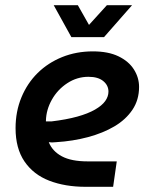

<svg xmlns="http://www.w3.org/2000/svg" viewBox="-20 -720 576 740"><path d="M310 0Q231 0 170 -23.5Q109 -47 74.5 -97.5Q40 -148 40 -226Q40 -290 62.5 -344.5Q85 -399 125 -438.5Q165 -478 219.5 -500Q274 -522 338 -522Q397 -522 436.5 -503Q476 -484 496 -452.5Q516 -421 516 -385Q516 -335 490.5 -297Q465 -259 421 -233Q377 -207 319 -191.5Q261 -176 196 -172Q187 -171 180.5 -171Q174 -171 168 -172Q182 -137 218.5 -117.5Q255 -98 318 -98H430L416 0ZM157 -252Q162 -252 167 -252Q172 -252 178 -252Q236 -259 277.5 -270.5Q319 -282 346 -297.5Q373 -313 385.5 -330.5Q398 -348 398 -367Q398 -391 378 -407.5Q358 -424 321 -424Q277 -424 239.5 -399.5Q202 -375 180 -336Q158 -297 157 -255Q157 -254 157 -253.5Q157 -253 157 -252ZM255 -577 187 -700H280L323 -624L392 -700H489L381 -577Z"/></svg>

Font: MuseoModerno Medium
Style: Italic
Weight: 500
Italic angle: -9°
Designer: Pablo Cosgaya, Héctor Gatti, Marcela Romero, and the Authors of The MuseoModerno Project.
Foundry: Omnibus-Type Team
Version: Version 1.003